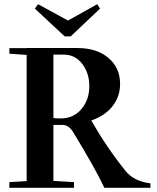

<svg xmlns="http://www.w3.org/2000/svg" viewBox="-20 -891 744 911"><path d="M287.1 -718.3 145.5 -850.1 160.6 -871.1 302.7 -793.5 441.4 -871.1 454.6 -850.1 315.4 -718.3ZM24.4 0V-26.9L106.4 -31.7V-630.4L24.4 -636.2V-662.6H106.4V-663.1H346.7Q439.5 -663.1 494.6 -616Q549.8 -568.8 549.8 -493.2Q549.8 -433.1 514.2 -387.5Q478.5 -341.8 413.1 -319.3Q485.4 -192.4 574.7 -81.1Q614.3 -30.8 693.8 -21V0H475.1Q434.6 -87.4 327.6 -263.2Q306.6 -298.3 276.4 -298.3H233.4V-32.7L331.1 -26.9V0ZM233.4 -631.8V-331.1Q243.7 -329.1 268.1 -329.1Q328.6 -329.1 366.2 -373.3Q403.8 -417.5 403.8 -482.9Q403.8 -543.5 370.4 -587.6Q336.9 -631.8 283.2 -631.8Z"/></svg>

Font: Elstob 18pt SemiBold
Style: Regular
Weight: 600
Designer: Peter S. Baker
Version: Version 1.015